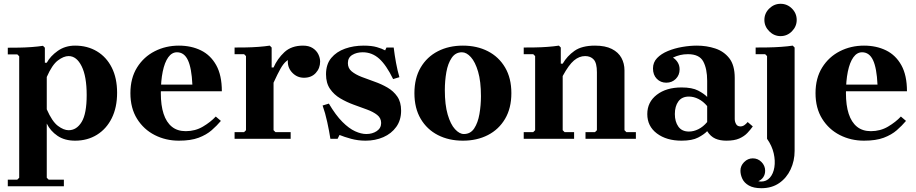

<svg xmlns="http://www.w3.org/2000/svg" viewBox="-20 -730 4819 1010"><path d="M375 -490Q440 -490 490 -460Q540 -430 568 -374.5Q596 -319 596 -242Q596 -165 568 -108.5Q540 -52 490 -21Q440 10 375 10Q320 10 282.5 -15.5Q245 -41 226 -80V205L236 215H316V250H21V215H71L81 205V-434L71 -444H21V-479Q47 -479 80 -479.5Q113 -480 146.5 -482.5Q180 -485 206 -489L216 -479V-400H226Q245 -435 284 -462.5Q323 -490 375 -490ZM341 -45Q383 -45 409.5 -88.5Q436 -132 436 -230Q436 -328 409.5 -381.5Q383 -435 341 -435Q315 -435 284.5 -412Q254 -389 226 -325V-155Q254 -91 284.5 -68Q315 -45 341 -45Z M957 -40Q1007 -40 1047.5 -64Q1088 -88 1115 -117L1142 -94Q1121 -69 1093.5 -45Q1066 -21 1025 -5.5Q984 10 921 10Q852 10 794 -19.5Q736 -49 701 -105Q666 -161 666 -240Q666 -319 701 -375Q736 -431 794 -460.5Q852 -490 921 -490Q986 -490 1037 -465Q1088 -440 1117.5 -387Q1147 -334 1147 -250H791V-285H992Q988 -372 968.5 -413.5Q949 -455 911 -455Q884 -455 865 -428.5Q846 -402 836 -353.5Q826 -305 826 -240Q826 -176 840.5 -131.5Q855 -87 884 -63.5Q913 -40 957 -40Z M1419 -375Q1439 -421 1476 -455.5Q1513 -490 1574 -490Q1605 -490 1625 -477Q1645 -464 1654.5 -444.5Q1664 -425 1664 -406Q1664 -371 1641 -346Q1618 -321 1579 -321Q1544 -321 1519 -346Q1494 -371 1494 -406Q1494 -425 1502.5 -439.5Q1511 -454 1518 -461V-425Q1499 -419 1484.5 -406.5Q1470 -394 1455.5 -368.5Q1441 -343 1419 -295ZM1419 -45 1429 -35H1509V0H1214V-35H1264L1274 -45V-435L1264 -445H1214V-480Q1240 -480 1273.5 -480.5Q1307 -481 1340 -483.5Q1373 -486 1399 -490L1409 -480V-375H1419Z M1810 -398Q1810 -371 1830 -354.5Q1850 -338 1882 -325.5Q1914 -313 1950 -300.5Q1986 -288 2018 -269.5Q2050 -251 2070 -222Q2090 -193 2090 -148Q2090 -98 2064.5 -62.5Q2039 -27 1996.5 -8.5Q1954 10 1903 10Q1863 10 1826.5 0Q1790 -10 1766 -20L1756 0H1718Q1712 -39 1701.5 -87.5Q1691 -136 1677 -175L1710 -185Q1746 -124 1781 -89Q1816 -54 1848 -39.5Q1880 -25 1907 -25Q1939 -25 1962 -40.5Q1985 -56 1985 -83Q1985 -109 1964 -125.5Q1943 -142 1910 -154Q1877 -166 1840 -179.5Q1803 -193 1770 -212.5Q1737 -232 1716 -262.5Q1695 -293 1695 -339Q1695 -392 1722.5 -425Q1750 -458 1795 -474Q1840 -490 1893 -490Q1935 -490 1962.5 -482Q1990 -474 2006 -465L2013 -480H2051Q2056 -439 2063.5 -398.5Q2071 -358 2081 -324L2048 -314Q2012 -388 1974.5 -421.5Q1937 -455 1888 -455Q1856 -455 1833 -441Q1810 -427 1810 -398Z M2415 -490Q2489 -490 2546.5 -460.5Q2604 -431 2637 -375Q2670 -319 2670 -240Q2670 -161 2637 -105Q2604 -49 2546.5 -19.5Q2489 10 2415 10Q2341 10 2283.5 -19.5Q2226 -49 2193 -105Q2160 -161 2160 -240Q2160 -319 2193 -375Q2226 -431 2283.5 -460.5Q2341 -490 2415 -490ZM2420 -25Q2455 -25 2474.5 -54.5Q2494 -84 2502 -130Q2510 -176 2510 -224Q2510 -302 2495 -353Q2480 -404 2457 -429.5Q2434 -455 2410 -455Q2376 -455 2356 -425.5Q2336 -396 2328 -350.5Q2320 -305 2320 -256Q2320 -179 2335 -127.5Q2350 -76 2373.5 -50.5Q2397 -25 2420 -25Z M3265 -45 3275 -35H3325V0H3060V-35H3110L3120 -45V-350Q3120 -398 3103.5 -416.5Q3087 -435 3058 -435Q3027 -435 2999.5 -412Q2972 -389 2940 -330V-45L2950 -35H3000V0H2735V-35H2785L2795 -45V-435L2785 -445H2735V-480Q2761 -480 2794.5 -480.5Q2828 -481 2861 -483.5Q2894 -486 2920 -490L2930 -480V-395H2940Q2963 -435 3002 -462.5Q3041 -490 3110 -490Q3164 -490 3198.5 -472.5Q3233 -455 3249 -425.5Q3265 -396 3265 -360Z M3801 10Q3767 10 3742.5 -1Q3718 -12 3700 -40V-305Q3700 -368 3679.5 -406.5Q3659 -445 3599 -445Q3577 -445 3558 -440.5Q3539 -436 3520 -427Q3536 -417 3545.5 -401Q3555 -385 3555 -365Q3555 -335 3535 -315Q3515 -295 3485 -295Q3455 -295 3435 -315.5Q3415 -336 3415 -370Q3415 -402 3436.5 -424.5Q3458 -447 3493 -461.5Q3528 -476 3568.5 -483Q3609 -490 3646 -490Q3697 -490 3742.5 -475Q3788 -460 3816.5 -423.5Q3845 -387 3845 -320V-104Q3845 -90 3852 -77.5Q3859 -65 3875 -65Q3886 -65 3895.5 -71.5Q3905 -78 3913 -88L3940 -65Q3928 -48 3911.5 -30.5Q3895 -13 3869 -1.5Q3843 10 3801 10ZM3565 10Q3486 10 3435.5 -28Q3385 -66 3385 -130Q3385 -193 3435 -231.5Q3485 -270 3565 -270Q3621 -270 3652.5 -253.5Q3684 -237 3700 -220V-172Q3679 -197 3654 -209.5Q3629 -222 3604 -222Q3567 -222 3548.5 -196.5Q3530 -171 3530 -130Q3530 -90 3548.5 -64Q3567 -38 3604 -38Q3629 -38 3654 -50.5Q3679 -63 3700 -88V-40Q3684 -23 3652.5 -6.5Q3621 10 3565 10Z M3985 260Q3944 260 3919.5 246Q3895 232 3885 210.5Q3875 189 3875 168Q3875 142 3894.5 122.5Q3914 103 3940 103Q3967 103 3986 122.5Q4005 142 4005 168Q4005 187 3995.5 201.5Q3986 216 3969 223Q3973 224 3976.5 224.5Q3980 225 3984 225Q4012 225 4030 204.5Q4048 184 4053.5 150Q4059 116 4050 76.5Q4041 37 4015 0V-435L4005 -445H3955V-480Q3981 -480 4017 -480.5Q4053 -481 4088.5 -483.5Q4124 -486 4150 -490L4160 -480V64Q4160 116 4139 161Q4118 206 4079 233Q4040 260 3985 260ZM4086 -540Q4052 -540 4026.5 -565.5Q4001 -591 4001 -625Q4001 -660 4026.5 -685Q4052 -710 4086 -710Q4121 -710 4146 -685Q4171 -660 4171 -625Q4171 -591 4146 -565.5Q4121 -540 4086 -540Z M4561 -40Q4611 -40 4651.5 -64Q4692 -88 4719 -117L4746 -94Q4725 -69 4697.5 -45Q4670 -21 4629 -5.5Q4588 10 4525 10Q4456 10 4398 -19.5Q4340 -49 4305 -105Q4270 -161 4270 -240Q4270 -319 4305 -375Q4340 -431 4398 -460.5Q4456 -490 4525 -490Q4590 -490 4641 -465Q4692 -440 4721.5 -387Q4751 -334 4751 -250H4395V-285H4596Q4592 -372 4572.5 -413.5Q4553 -455 4515 -455Q4488 -455 4469 -428.5Q4450 -402 4440 -353.5Q4430 -305 4430 -240Q4430 -176 4444.5 -131.5Q4459 -87 4488 -63.5Q4517 -40 4561 -40Z"/></svg>

Font: Brygada 1918
Style: Bold
Weight: 700
Designer: Mateusz Machalski | Borys Kosmynka | Przemek Hoffer
Foundry: NIEPODLEGLA 2018
Version: Version 3.006